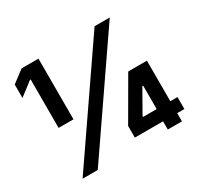

<svg xmlns="http://www.w3.org/2000/svg" viewBox="-153 -918 1150 1108"><g transform="rotate(-30 422.5 -364.0)"><path d="M224.1 -323.2H125V-645.5H120.1L30.8 -577.1V-666.5L111.8 -727.5H224.1ZM598.1 -727.5H699.2L199.2 0H98.1ZM478 -132.3 635.7 -404.3H706.5V-290.5H664.1L578.6 -140.1V-134.3H808.1V-54.7H478ZM666 -78.1 669.4 -112.8V-404.3H760.3V0H666Z"/></g></svg>

Font: Inter RS Variable
Style: Regular
Weight: 400
Designer: Rasmus Andersson (customised by Maria Ramos and Noel Pretorius)
Foundry: rsms
Version: Version 3.001;Glyphs 3.2.3 (3260)